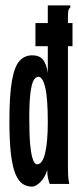

<svg xmlns="http://www.w3.org/2000/svg" viewBox="-20 -685 290 715"><path d="M99 10Q81 10 65.5 0.5Q50 -9 38.5 -35Q27 -61 21 -109Q15 -157 15 -233Q15 -331 24.5 -384.5Q34 -438 53 -458.5Q72 -479 100 -479Q126 -479 139.5 -463.5Q153 -448 158 -413V-665H242V-658Q236 -652 234.5 -645Q233 -638 233 -621V-71Q233 -53 233.5 -35.5Q234 -18 238 0H165Q161 -12 158.5 -23Q156 -34 156 -52Q147 -23 130 -6.5Q113 10 99 10ZM118 -73Q138 -73 148 -114.5Q158 -156 158 -231Q158 -319 148.5 -359Q139 -399 123 -399Q113 -399 105.5 -386.5Q98 -374 93.5 -340Q89 -306 89 -244Q89 -178 93 -141Q97 -104 103.5 -88.5Q110 -73 118 -73ZM112 -513V-599H250V-513Z"/></svg>

Font: Inconsolata UltraCondensed ExtraBold
Style: Regular
Weight: 800
Width: 1
Monospace: yes
Designer: Raph Levien, Cyreal, Brenton Simpson
Foundry: Raph Levien, Cyreal, Google
Version: Version 3.001; ttfautohint (v1.8.2.53-6de2)